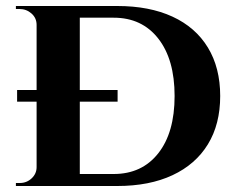

<svg xmlns="http://www.w3.org/2000/svg" viewBox="-20 -620 788 640"><path d="M371 -600Q478 -600 555 -564.5Q632 -529 673 -461.5Q714 -394 714 -300Q714 -206 673 -139Q632 -72 555 -36Q478 0 371 0H149L147 -40Q223 -40 269.5 -40Q316 -40 337.5 -40Q359 -40 359 -40Q453 -40 507.5 -109Q562 -178 562 -300Q562 -422 507.5 -491.5Q453 -561 359 -561Q359 -561 337 -561Q315 -561 266 -561Q217 -561 137 -561V-600ZM246 -600V0H102V-600ZM105 -63V0H33V-10Q33 -10 39 -10Q45 -10 46 -10Q69 -10 85.5 -25.5Q102 -41 102 -63ZM104 -537H102Q102 -560 85 -575Q68 -590 45 -590Q45 -590 39 -590Q33 -590 33 -590V-600H104ZM37 -320H372V-281H37Z"/></svg>

Font: Cinzel
Style: Bold
Weight: 700
Designer: Natanael Gama
Version: Version 2.000